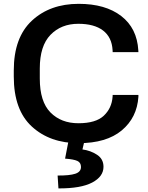

<svg xmlns="http://www.w3.org/2000/svg" viewBox="-20 -746 788 1020"><path d="M53.2 -339.4Q53.2 -161.6 149.4 -73.5Q245.6 14.6 397.9 14.6Q545.4 14.6 626.7 -53.2Q708 -121.1 715.3 -231.9V-241.7H578.6L578.1 -231.9Q573.7 -170.9 531.2 -131.1Q488.8 -91.3 396.5 -91.3Q304.7 -91.3 248 -148.7Q191.4 -206.1 191.4 -328.6V-382.3Q191.4 -502.4 248.3 -561Q305.2 -619.6 396 -619.6Q480.5 -619.6 527.3 -584Q574.2 -548.3 578.1 -479.5L578.6 -469.2H715.3L714.8 -478.5Q708 -596.2 624 -660.9Q540 -725.6 397.9 -725.6Q245.6 -725.6 149.4 -636.2Q53.2 -546.9 53.2 -371.6ZM346.7 -11.7 325.7 96.7Q371.6 100.1 390.9 108.9Q410.2 117.7 410.2 141.1Q410.2 167 379.9 177Q349.6 187 286.1 186.5L290.5 254.9Q410.2 255.4 470 223.6Q529.8 191.9 529.8 140.1Q529.8 98.6 495.6 76.2Q461.4 53.7 418 47.9L432.1 -11.7Z"/></svg>

Font: Roboto Flex
Style: wght 600 wdth 140 opsz 13.0 GRAD 0.00 slnt 0.00 XTRA 468 XOPQ 96 YOPQ 79 YTLC 514 YTUC 712 YTAS 750 YTDE -203.00 YTFI 738
Weight: 600
Width: 8
Designer: Berlow after Robertson
Foundry: Google
Version: Version 3.100